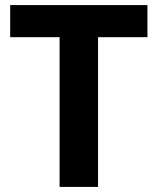

<svg xmlns="http://www.w3.org/2000/svg" viewBox="-20 -734 619 754"><path d="M365 0H214V-588H20V-714H559V-588H365Z"/></svg>

Font: Noto Sans Tai Tham
Style: Regular
Weight: 400
Designer: Monotype Design Team 2013. Revised by David WIlliams 2020
Foundry: Monotype Imaging Inc.
Version: Version 2.002